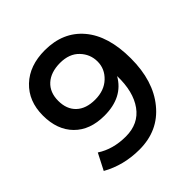

<svg xmlns="http://www.w3.org/2000/svg" viewBox="-189 -847 993 993"><g transform="rotate(-45 307.5 -350.0)"><path d="M296.9 -603Q229 -602.5 190.4 -567.4Q151.9 -532.2 151.9 -470.7Q151.9 -409.2 188.5 -374.5Q225.1 -339.8 291.5 -339.8Q357.9 -339.8 398.9 -378.4Q439.9 -417 439.9 -470.7Q439.9 -524.4 402.3 -563.5Q364.7 -603 296.9 -603ZM288.1 -705.1Q420.9 -705.1 497.1 -615.2Q573.2 -525.4 573.2 -360.4Q573.2 -195.3 491.2 -95.7Q409.2 4.9 271 4.9Q155.8 4.9 62 -47.9L107.9 -137.2Q175.8 -92.8 269 -92.8Q362.3 -92.8 411.6 -161.1Q460.9 -229.5 458 -346.2Q401.9 -247.1 267.1 -247.1Q162.1 -247.1 102.1 -307.6Q42 -368.2 42 -473.1Q42 -578.1 108.9 -641.6Q175.8 -705.1 288.1 -705.1Z"/></g></svg>

Font: TruenoRg
Style: Book
Weight: 400
Designer: Julieta Ulanovsky
Foundry: Julieta Ulanovsky
Version: Version 3.001b